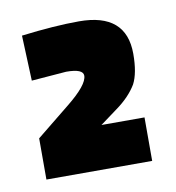

<svg xmlns="http://www.w3.org/2000/svg" viewBox="-49 -846 378 413"><g transform="rotate(-10 140.0 -639.5)"><path d="M21 -568V-478H252V-573H158L196 -601Q225 -622 240 -647Q252 -670 252 -712Q252 -801 149 -801Q96 -801 23 -792L27 -693L103 -699Q140 -699 140 -684Q140 -664 94 -627Z"/></g></svg>

Font: Online Auction - Bold
Style: Bold
Weight: 500
Designer: Mohamed Mostafa, the designer of Online Auction
Foundry: Kief Type Foundry
Version: ""